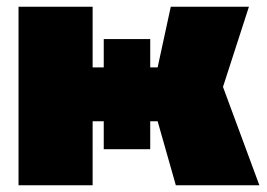

<svg xmlns="http://www.w3.org/2000/svg" viewBox="-20 -550 792 570"><path d="M35 0V-530H255V-350H288V-434H426V-350H448L487 -530H719L642 -292L750 0H502L448 -190H426V-107H288V-190H255V0Z"/></svg>

Font: Golos Text Black
Style: Regular
Weight: 900
Designer: A.Korolkova, Vitaly Kuzmin
Foundry: ParaType Ltd
Version: Version 2.004